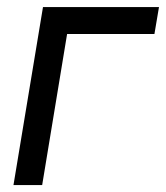

<svg xmlns="http://www.w3.org/2000/svg" viewBox="-20 -536 480 556"><path d="M440.4 -515.6 427.2 -437.5H174.3L102.1 0H19L104.5 -515.6Z"/></svg>

Font: Inter Display
Style: Italic
Weight: 400
Italic angle: -9.39999°
Designer: Rasmus Andersson
Foundry: rsms
Version: Version 4.000;git-a52131595